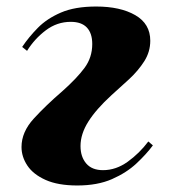

<svg xmlns="http://www.w3.org/2000/svg" viewBox="-20 -555 525 589"><path d="M48 -411Q68 -441 96 -469.5Q124 -498 167 -516.5Q210 -535 275 -535Q349 -535 395 -508.5Q441 -482 441 -430Q441 -396 422.5 -367Q404 -338 376.5 -312.5Q349 -287 322 -263Q275 -220 251 -182Q227 -144 227 -107Q227 -74 244.5 -53.5Q262 -33 296 -33Q336 -33 372 -59Q408 -85 435 -121L449 -109Q429 -82 398.5 -53.5Q368 -25 323.5 -5.5Q279 14 217 14Q158 14 120 -3Q82 -20 64 -47Q46 -74 46 -104Q46 -150 83.5 -191Q121 -232 171 -275Q216 -315 239.5 -347Q263 -379 263 -420Q263 -453 246.5 -470.5Q230 -488 197 -488Q155 -488 120.5 -462Q86 -436 63 -399Z"/></svg>

Font: Literata 72pt ExtraBold
Style: Italic
Weight: 800
Italic angle: -2°
Designer: Latin by Veronika Burian and Jose Scaglione. Greek by Irene Vlachou. Cyrillic by Vera Evstafieva
Foundry: TypeTogether
Version: Version 3.002